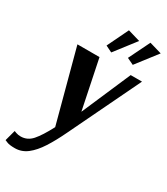

<svg xmlns="http://www.w3.org/2000/svg" viewBox="-248 -841 1049 1205"><g transform="rotate(30 276.5 -238.5)"><path d="M12 168Q12 168 27 173.5Q42 179 61 179Q109 179 143 140.5Q177 102 220 20L81 -500H241L314 -146L467 -500H549L303 11Q267 87 231 143Q195 199 155 230Q115 261 66 261Q27 261 9 253.5Q-9 246 -9 246ZM473 -738 562 -712 446 -562 398 -585ZM317 -738 406 -712 290 -562 243 -585Z"/></g></svg>

Font: Arsenal SC
Style: Bold Italic
Weight: 700
Italic angle: -9.10001°
Designer: Andrij Shevchenko
Foundry: Stairsfor
Version: Version 2.001; ttfautohint (v1.8.4.7-5d5b)